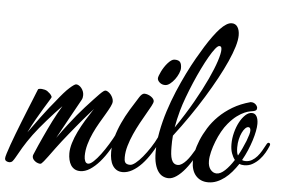

<svg xmlns="http://www.w3.org/2000/svg" viewBox="-116 -805 1340 903"><g transform="rotate(5 554.0 -353.5)"><path d="M234.9 -55.2Q234.9 -77.6 242.9 -104.2Q251 -130.9 264.6 -158.9Q278.3 -187 295.9 -216.1Q313.5 -245.1 332 -272.9Q331.1 -272 330.3 -271.2Q329.6 -270.5 329.1 -269.5Q328.1 -268.6 328.1 -268.1Q320.3 -259.3 308.6 -246.1Q296.9 -232.9 283 -216.6Q269 -200.2 253.9 -181.6Q238.8 -163.1 223.4 -144.3Q208 -125.5 193.8 -107.2Q179.7 -88.9 168 -73.2Q148.9 -47.4 137.5 -31.7Q126 -16.1 119.1 -7.8Q112.3 0.5 108.9 3.2Q105.5 5.9 102.1 5.9Q98.1 5.9 91.8 3.9Q85.4 2 79.6 -2.2Q73.7 -6.3 69.3 -12.2Q64.9 -18.1 64.9 -25.9Q64.9 -31.2 67.9 -37.1Q85.4 -79.1 105 -121.1Q113.3 -139.2 122.6 -158.7Q131.8 -178.2 141.8 -198Q151.9 -217.8 162.4 -236.8Q172.9 -255.9 183.1 -272.9Q167.5 -257.3 149.9 -238Q132.3 -218.8 115 -199Q97.7 -179.2 82 -160.2Q66.4 -141.1 55.2 -126Q28.8 -89.8 12.5 -62.3Q-3.9 -34.7 -15.1 -14.2Q-22 -2 -27.6 4.6Q-33.2 11.2 -43.9 11.2Q-49.8 11.2 -56.9 7.6Q-64 3.9 -64 -5.9Q-64 -11.7 -58.6 -29.1Q-53.2 -46.4 -44.7 -70.6Q-36.1 -94.7 -25.1 -123.5Q-14.2 -152.3 -2.4 -181.9Q9.3 -211.4 20.5 -239.3Q31.7 -267.1 40.8 -289.3Q49.8 -311.5 55.4 -325.7Q61 -339.8 62 -341.8Q63 -343.8 68.1 -344.7Q73.2 -345.7 80.1 -345.2Q86.9 -344.7 94.2 -342.8Q101.6 -340.8 106.9 -336.9Q121.6 -326.2 126 -317.9Q128.9 -313.5 128.9 -311Q128.9 -309.1 119.4 -293.7Q109.9 -278.3 95.2 -254.2Q80.6 -230 63 -199.2Q45.4 -168.5 29.8 -136.2Q62 -181.6 84.5 -211.4Q106.9 -241.2 121.1 -259.3Q137.7 -280.3 147.9 -292Q186 -340.8 208.7 -360.8Q231.4 -380.9 238.8 -380.9Q245.1 -380.9 251.7 -377Q258.3 -373 263.7 -366.5Q269 -359.9 272.5 -351.3Q275.9 -342.8 275.9 -333Q275.9 -327.6 274.9 -322Q273.9 -316.4 271 -311Q262.2 -294.9 249.5 -272.2Q236.8 -249.5 222.9 -224.1Q209 -198.7 194.3 -172.1Q179.7 -145.5 167 -122.1Q193.4 -159.2 215.6 -188Q237.8 -216.8 254.4 -236.8Q273.9 -260.3 289.1 -276.9Q311.5 -301.3 326.9 -317.9Q342.3 -334.5 352.5 -344.7Q362.8 -355 368.9 -359.4Q375 -363.8 378.9 -363.8Q384.8 -363.8 391.6 -359.1Q398.4 -354.5 404.1 -347.7Q409.7 -340.8 413.3 -332.3Q417 -323.7 417 -315.9Q417 -305.7 408.9 -289.8Q400.9 -273.9 388.7 -253.4Q376.5 -232.9 362.5 -209Q348.6 -185.1 336.4 -158.9Q324.2 -132.8 316.2 -104.7Q308.1 -76.7 308.1 -48.8Q308.1 -34.7 312.7 -24.4Q317.4 -14.2 327.1 -14.2Q337.4 -14.2 352.5 -28.3Q367.7 -42.5 384.5 -64.9Q401.4 -87.4 418.2 -115Q435.1 -142.6 448.2 -168.9Q449.7 -171.9 451.9 -174.3Q454.1 -176.8 457 -176.8Q460 -176.8 462.4 -175Q464.8 -173.3 464.8 -168.9Q464.8 -166 462.9 -162.1Q445.8 -123.5 425.5 -89.6Q405.3 -55.7 383.3 -30.5Q361.3 -5.4 338.4 9.3Q315.4 23.9 293 23.9Q277.3 23.9 266.4 17.6Q255.4 11.2 248.5 0.5Q241.7 -10.3 238.3 -24.7Q234.9 -39.1 234.9 -55.2Z M723.1 -500Q723.1 -489.3 716.8 -474.4Q710.4 -459.5 700.4 -446Q690.4 -432.6 678.5 -423.3Q666.5 -414.1 655.3 -414.1Q640.1 -414.1 629.6 -423.3Q619.1 -432.6 619.1 -442.9Q619.1 -447.3 622.3 -456.1Q625.5 -464.8 630.6 -475.3Q635.7 -485.8 642.8 -496.8Q649.9 -507.8 658 -516.8Q666 -525.9 674.1 -531.5Q682.1 -537.1 689.9 -537.1Q709.5 -537.1 716.3 -527.8Q723.1 -518.6 723.1 -500ZM660.2 -162.1Q643.1 -123.5 622.8 -91.6Q602.5 -59.6 581.1 -36.9Q559.6 -14.2 536.9 -1.5Q514.2 11.2 492.2 11.2Q475.6 11.2 463.9 4.2Q452.1 -2.9 444.6 -15.1Q437 -27.3 433.6 -43.7Q430.2 -60.1 430.2 -79.1Q430.2 -114.7 439.9 -149.7Q449.7 -184.6 465.1 -218Q480.5 -251.5 500 -283.7Q519.5 -315.9 539.1 -346.2Q543.5 -353.5 549.8 -359.4Q556.2 -365.2 562 -365.2Q570.3 -365.2 578.6 -362.3Q586.9 -359.4 593.8 -354.7Q600.6 -350.1 604.7 -344.5Q608.9 -338.9 608.9 -333Q608.9 -326.2 600.6 -310.5Q592.3 -294.9 579.6 -273.2Q566.9 -251.5 552.5 -225.1Q538.1 -198.7 525.4 -170.4Q512.7 -142.1 504.4 -113.5Q496.1 -85 496.1 -59.1Q496.1 -52.7 496.8 -46.6Q497.6 -40.5 500.2 -35.9Q502.9 -31.2 508.5 -28.6Q514.2 -25.9 523.9 -25.9Q534.2 -25.9 549.6 -38.1Q564.9 -50.3 581.8 -70.6Q598.6 -90.8 615.5 -116.5Q632.3 -142.1 645 -168.9Q648.9 -176.8 653.8 -176.8Q657.2 -176.8 659.7 -174.8Q662.1 -172.9 662.1 -168.9Q662.1 -166 660.2 -162.1Z M980 -676.8Q980 -654.8 970.5 -623Q960.9 -591.3 943.6 -552.5Q926.3 -513.7 901.9 -468.8Q877.4 -423.8 847.9 -375.7Q818.4 -327.6 784.2 -278.1Q750 -228.5 712.9 -180.2Q711.4 -166 711.2 -152.6Q710.9 -139.2 710.9 -127Q710.9 -108.4 712.4 -93.5Q713.9 -78.6 718 -67.6Q722.2 -56.6 729.5 -50.8Q736.8 -44.9 748 -44.9Q757.3 -44.9 767.3 -51.5Q777.3 -58.1 787.1 -68.8Q796.9 -79.6 805.9 -93.3Q814.9 -106.9 822.8 -120.6Q830.6 -134.3 836.9 -147Q843.3 -159.7 846.7 -168.9Q849.1 -174.3 852.3 -175.5Q855.5 -176.8 856.9 -176.8Q859.9 -176.8 861.8 -174.3Q863.8 -171.9 863.8 -168Q863.8 -166 861.8 -162.1Q845.2 -122.6 826.2 -88.9Q807.1 -55.2 787.1 -30.8Q767.1 -6.3 747.3 7.3Q727.5 21 710 21Q696.3 21 683.6 15.1Q670.9 9.3 660.9 -4.4Q650.9 -18.1 644.8 -40.8Q638.7 -63.5 638.7 -97.2Q638.7 -143.6 648.2 -193.1Q657.7 -242.7 673.3 -291.7Q689 -340.8 708.7 -387.7Q728.5 -434.6 749 -476.1Q769.5 -517.6 789.1 -551.8Q808.6 -585.9 823.7 -609.9Q840.8 -637.2 857.2 -659.7Q873.5 -682.1 888.4 -698Q903.3 -713.9 917 -722.4Q930.7 -731 942.9 -731Q960.9 -731 970.5 -716.1Q980 -701.2 980 -676.8ZM735.8 -299.8Q730 -277.8 725.3 -257.8Q720.7 -237.8 717.8 -219.2Q764.2 -287.1 799.3 -349.1Q834.5 -411.1 857.9 -461.7Q881.3 -512.2 893.1 -548.6Q904.8 -585 904.8 -602.1Q904.8 -611.8 902.3 -615.5Q899.9 -619.1 894 -619.1Q886.7 -619.1 874.5 -603.8Q862.3 -588.4 847.7 -563Q833 -537.6 816.9 -504.6Q800.8 -471.7 785.6 -436Q770.5 -400.4 757.3 -365Q744.1 -329.6 735.8 -299.8Z M1169.9 -170.9Q1164.1 -156.2 1154.1 -138.7Q1144 -121.1 1130.1 -106.2Q1116.2 -91.3 1098.6 -81.1Q1081.1 -70.8 1059.1 -70.8Q1052.7 -70.8 1047.1 -71.8Q1041.5 -72.8 1036.1 -75.2Q1022.5 -54.7 1007.1 -36.6Q991.7 -18.6 974.1 -5.1Q956.5 8.3 937.3 16.1Q918 23.9 897 23.9Q877.4 23.9 862.5 17.1Q847.7 10.3 837.4 -2Q827.1 -14.2 822 -31Q816.9 -47.9 816.9 -67.9Q816.9 -86.9 822 -113.3Q827.1 -139.6 839.1 -168.9Q851.1 -198.2 869.9 -228.5Q888.7 -258.8 916 -285.9Q943.4 -313 979.7 -334.7Q1016.1 -356.4 1063 -369.1H1066.9Q1073.2 -369.1 1078.6 -366.7Q1084 -364.3 1087.9 -360.4Q1091.8 -356.4 1094 -352.1Q1096.2 -347.7 1096.2 -344.2Q1096.2 -336.4 1091.8 -333Q1087.4 -329.6 1079.1 -328.1Q1074.7 -327.1 1064.2 -325.4Q1053.7 -323.7 1038.3 -317.1Q1022.9 -310.5 1003.9 -296.6Q984.9 -282.7 963.9 -257.8Q949.7 -241.2 936.8 -218Q923.8 -194.8 914.1 -169.9Q904.3 -145 898.2 -120.4Q892.1 -95.7 892.1 -76.2Q892.1 -50.3 904.3 -35.6Q916.5 -21 933.1 -21Q951.2 -21 971.9 -40.3Q992.7 -59.6 1013.2 -91.8Q1003.4 -104 997.1 -122.1Q990.7 -140.1 990.7 -165Q990.7 -192.4 997.8 -219.7Q1004.9 -247.1 1016.6 -269Q1028.3 -291 1043.2 -304.9Q1058.1 -318.8 1073.7 -318.8Q1088.9 -318.8 1096.4 -305.4Q1104 -292 1104 -270Q1104 -255.4 1100.1 -235.1Q1096.2 -214.8 1088.9 -191.4Q1081.5 -168 1071 -143.1Q1060.5 -118.2 1046.9 -94.2Q1053.7 -90.8 1063 -90.8Q1080.1 -90.8 1093.5 -98.6Q1106.9 -106.4 1117.7 -118.7Q1128.4 -130.9 1137.2 -146Q1146 -161.1 1153.8 -175.8Q1158.7 -186 1164.1 -186Q1167 -186 1169.4 -184.1Q1171.9 -182.1 1171.9 -179.2Q1171.9 -174.8 1169.9 -170.9ZM1019 -151.9Q1019 -140.1 1020.5 -130.4Q1022 -120.6 1025.9 -113.8Q1035.6 -130.9 1043.9 -148.7Q1052.2 -166.5 1060.1 -186Q1066.9 -204.1 1070.3 -216.1Q1073.7 -228 1073.7 -234.9Q1073.7 -251 1063 -251Q1055.7 -251 1048.1 -243.2Q1040.5 -235.4 1033.9 -221.7Q1027.3 -208 1023.2 -190.2Q1019 -172.4 1019 -151.9Z"/></g></svg>

Font: Mervale Script
Style: Regular
Weight: 400
Designer: Astigmatic (AOETI)
Foundry: Astigmatic (AOETI)
Version: Version 1.000